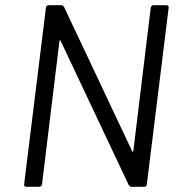

<svg xmlns="http://www.w3.org/2000/svg" viewBox="-20 -720 696 740"><path d="M572 -700H621Q626 -700 628.5 -697Q631 -694 630 -690L546 -10Q546 -6 543 -3Q540 0 535 0H487Q481 0 476 -7L214 -562Q213 -565 211 -564.5Q209 -564 209 -561L142 -10Q140 0 131 0H81Q77 0 74.5 -3Q72 -6 73 -10L157 -690Q157 -694 160 -697Q163 -700 167 -700H216Q222 -700 227 -693L489 -138Q490 -135 492 -135.5Q494 -136 494 -139L561 -690Q563 -700 572 -700Z"/></svg>

Font: Barlow
Style: Italic
Weight: 400
Italic angle: -7°
Designer: Jeremy Tribby
Foundry: Tribby Type
Version: Version 1.408